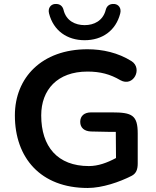

<svg xmlns="http://www.w3.org/2000/svg" viewBox="-20 -925 776 955"><path d="M416 10C489 10 575 -20 634 -50C658 -62 665 -83 665 -112V-261C665 -352 637 -366 537 -366H433C400 -366 379 -349 379 -319C379 -289 400 -272 433 -271C504 -269 544 -269 556 -269L557 -139C512 -115 468 -99 422 -99C266 -99 185 -196 185 -351C185 -478 265 -569 415 -569C479 -569 528 -556 579 -526C644 -490 691 -585 634 -621C567 -663 490 -680 415 -680C188 -680 54 -539 54 -351C54 -140 182 10 416 10ZM401 -725C488 -725 556 -772 578 -858C585 -885 569 -903 550 -905C522 -908 510 -892 506 -876C492 -821 447 -800 401 -800C355 -800 309 -821 296 -876C292 -892 280 -908 252 -905C233 -903 217 -885 224 -858C246 -772 314 -725 401 -725Z"/></svg>

Font: SN Pro SemiBold
Style: Regular
Weight: 600
Designer: Tobias Whetton
Foundry: Supernotes
Version: Version 1.003;Glyphs 3.3 (3324)